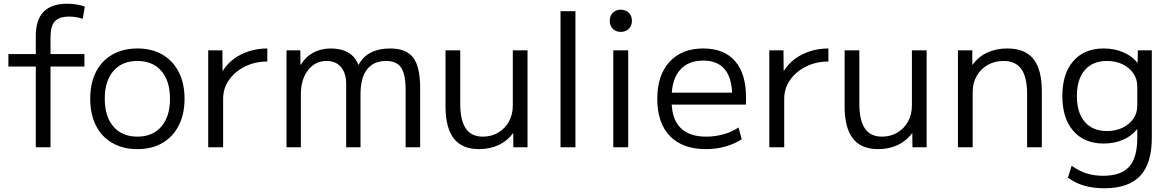

<svg xmlns="http://www.w3.org/2000/svg" viewBox="-20 -790 6284 1030"><path d="M172 0V-433H25V-500H172V-597Q172 -684 214 -727Q256 -770 341 -770Q366 -770 390 -766Q414 -762 435 -755L424 -689Q388 -701 352 -701Q298 -701 274.5 -676Q251 -651 251 -591V-500H433V-433H251V0Z M717 10Q640 10 582.5 -23Q525 -56 494.5 -117Q464 -178 464 -260Q464 -343 494.5 -403.5Q525 -464 582.5 -497Q640 -530 717 -530Q795 -530 851.5 -497Q908 -464 939 -403.5Q970 -343 970 -260Q970 -178 939 -117Q908 -56 851.5 -23Q795 10 717 10ZM717 -57Q799 -57 845.5 -111Q892 -165 892 -260Q892 -356 845.5 -409.5Q799 -463 717 -463Q635 -463 588.5 -409.5Q542 -356 542 -260Q542 -165 588.5 -111Q635 -57 717 -57Z M1097 0V-520H1173L1174 -411H1176Q1199 -448 1235 -474.5Q1271 -501 1317 -515.5Q1363 -530 1414 -530V-460Q1348 -460 1294 -433Q1240 -406 1208.5 -361Q1177 -316 1177 -260V0Z M1517 0V-520H1591L1592 -443H1594Q1619 -485 1660.5 -507.5Q1702 -530 1756 -530Q1810 -530 1848.5 -507.5Q1887 -485 1902 -443H1904Q1928 -487 1970.5 -508.5Q2013 -530 2073 -530Q2159 -530 2196.5 -481Q2234 -432 2234 -316V0H2156V-306Q2156 -391 2132 -427Q2108 -463 2051 -463Q1984 -463 1949 -417.5Q1914 -372 1914 -284V0H1837V-340Q1837 -398 1809 -430.5Q1781 -463 1732 -463Q1671 -463 1632.5 -413.5Q1594 -364 1594 -284V0Z M2550 10Q2459 10 2414.5 -47Q2370 -104 2370 -220V-520H2449V-234Q2449 -144 2479 -100.5Q2509 -57 2570 -57Q2617 -57 2653.5 -79Q2690 -101 2710.5 -138.5Q2731 -176 2731 -224V-520H2810V0H2734L2733 -77Q2703 -35 2656 -12.5Q2609 10 2550 10Z M2987 0V-730H3067V0Z M3270 0V-520H3350V0ZM3310 -619Q3284 -619 3267.5 -635.5Q3251 -652 3251 -679Q3251 -705 3267.5 -721.5Q3284 -738 3310 -738Q3337 -738 3353.5 -721.5Q3370 -705 3370 -679Q3370 -652 3353.5 -635.5Q3337 -619 3310 -619Z M3767 10Q3642 10 3574 -60Q3506 -130 3506 -260Q3506 -386 3571.5 -458Q3637 -530 3753 -530Q3864 -530 3923 -462.5Q3982 -395 3982 -269Q3982 -259 3982 -248Q3982 -237 3981 -229H3549V-293H3923L3908 -272Q3908 -369 3869 -417Q3830 -465 3753 -465Q3671 -465 3627 -413.5Q3583 -362 3583 -267V-247Q3583 -153 3630 -105Q3677 -57 3768 -57Q3816 -57 3861 -69.5Q3906 -82 3942 -106L3959 -43Q3921 -18 3871.5 -4Q3822 10 3767 10Z M4107 0V-520H4183L4184 -411H4186Q4209 -448 4245 -474.5Q4281 -501 4327 -515.5Q4373 -530 4424 -530V-460Q4358 -460 4304 -433Q4250 -406 4218.5 -361Q4187 -316 4187 -260V0Z M4691 10Q4600 10 4555.5 -47Q4511 -104 4511 -220V-520H4590V-234Q4590 -144 4620 -100.5Q4650 -57 4711 -57Q4758 -57 4794.5 -79Q4831 -101 4851.5 -138.5Q4872 -176 4872 -224V-520H4951V0H4875L4874 -77Q4844 -35 4797 -12.5Q4750 10 4691 10Z M5119 0V-520H5196V-443H5198Q5229 -486 5276.5 -508Q5324 -530 5384 -530Q5479 -530 5524 -473.5Q5569 -417 5569 -300V0H5490V-286Q5490 -376 5459 -419.5Q5428 -463 5364 -463Q5316 -463 5278.5 -441.5Q5241 -420 5219.5 -382.5Q5198 -345 5198 -296V0Z M5904 220Q5844 220 5796 206Q5748 192 5709 163L5729 99Q5768 127 5808 140Q5848 153 5898 153Q5994 153 6037.5 104.5Q6081 56 6081 -50V-96H6079Q6052 -61 6005 -40.5Q5958 -20 5901 -20Q5797 -20 5738 -87.5Q5679 -155 5679 -275Q5679 -395 5738 -462.5Q5797 -530 5901 -530Q5958 -530 6006 -509.5Q6054 -489 6081 -454H6083L6084 -520H6159V-50Q6159 87 6096.5 153.5Q6034 220 5904 220ZM5918 -87Q5965 -87 6001.5 -104.5Q6038 -122 6059.5 -152.5Q6081 -183 6081 -223V-327Q6081 -366 6059.5 -397Q6038 -428 6001.5 -445.5Q5965 -463 5918 -463Q5842 -463 5799.5 -414Q5757 -365 5757 -275Q5757 -185 5799.5 -136Q5842 -87 5918 -87Z"/></svg>

Font: M PLUS 2
Style: Regular
Weight: 400
Designer: Coji Morishita
Foundry: UNDERFOREST DESIGN
Version: Version 1.001